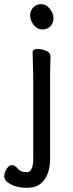

<svg xmlns="http://www.w3.org/2000/svg" viewBox="-25 -724 346 912"><path d="M-4.9 113.8Q-4.9 96.2 6.6 78.1Q18.1 60.1 32 60.1Q45.9 60.1 59.6 77.1Q73.2 94.2 104 94.2Q117.2 94.2 125 77.6Q132.8 61 132.8 30.8V-363.8L129.9 -475.1Q129.9 -491.2 153.8 -491.2Q172.9 -491.2 193.8 -482.7Q214.8 -474.1 214.8 -457L212.9 -363.8V29.8Q212.9 107.9 171.9 145Q147.9 168 102.1 168Q56.2 168 25.6 151.4Q-4.9 134.8 -4.9 113.8ZM118.2 -649.9Q118.2 -671.9 132.1 -688Q146 -704.1 170.9 -704.1Q194.8 -704.1 211.9 -682.1Q229 -660.2 229 -638.2Q229 -615.2 214.6 -599.6Q200.2 -584 176 -584Q151.9 -584 135 -605.5Q118.2 -627 118.2 -649.9Z"/></svg>

Font: LXGW WenKai Screen
Style: Regular
Weight: 400
Designer: LXGW / Fontworks Inc.
Foundry: LXGW / Fontworks Inc.
Version: Version 1.510;January 18,2025